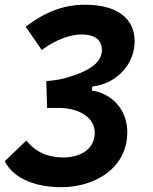

<svg xmlns="http://www.w3.org/2000/svg" viewBox="-32 -547 638 801"><path d="M223.6 233.9C358.4 233.9 495.6 159.7 499 9.3C501.5 -93.3 428.7 -159.2 351.6 -168.9L353 -186C462.4 -199.2 529.8 -286.1 529.8 -374.5C529.8 -470.7 455.6 -527.3 323.2 -527.3C231.9 -527.3 155.3 -496.6 75.2 -435.5L142.1 -338.4C203.6 -384.8 267.6 -403.3 308.1 -403.3C356.9 -403.3 392.6 -385.3 393.1 -339.4C393.6 -291.5 351.6 -254.4 253.4 -225.1C220.2 -215.3 203.1 -212.4 161.1 -208.5L164.6 -96.7C175.3 -96.7 184.1 -96.7 191.4 -96.7C204.1 -96.7 213.4 -97.2 221.2 -96.7C302.2 -93.8 363.3 -54.7 363.3 6.3C363.3 79.6 296.9 109.9 233.4 109.9C138.7 109.9 97.7 63 78.1 39.1L-12.2 125.5C26.9 202.6 124 233.9 223.6 233.9Z"/></svg>

Font: Cascadia Code NF
Style: Bold Italic
Weight: 700
Italic angle: -10°
Monospace: yes
Designer: Aaron Bell
Foundry: Saja Typeworks
Version: Version 2404.023